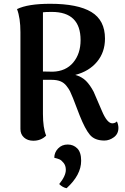

<svg xmlns="http://www.w3.org/2000/svg" viewBox="-20 -730 659 1015"><path d="M598 -88Q606 -71 606 -54Q606 -22 582 -4.5Q558 13 532 13Q481 13 455.5 -17Q430 -47 401 -120L366 -211Q356 -236 350 -248Q344 -260 331 -276.5Q318 -293 299 -300.5Q280 -308 253 -308H207V-128Q207 -54 224 -13Q197 14 156 14Q126 14 107 -3Q88 -20 88 -48V-560Q88 -635 70 -682Q128 -710 245 -710Q391 -710 463 -666.5Q535 -623 535 -526Q535 -454 493 -403.5Q451 -353 378 -334Q413 -324 434.5 -302.5Q456 -281 475 -245L519 -143Q546 -79 573 -78Q588 -78 598 -88ZM207 -352Q223 -351 259 -351Q328 -353 367 -399.5Q406 -446 406 -518Q406 -667 254 -667Q219 -667 207 -665ZM338 34Q368 34 388.5 54.5Q409 75 409 120Q409 195 332 265Q311 261 293 243Q328 200 328 168Q328 146 316.5 131.5Q305 117 294.5 112.5Q284 108 267 104Q267 76 287 55Q307 34 338 34Z"/></svg>

Font: Arima Koshi Semi Bold
Style: Regular
Weight: 600
Designer: Joana Correia and Natanael Gama
Foundry: NDISCOVER
Version: Version 1.019;PS 001.019;hotconv 1.0.88;makeotf.lib2.5.64775